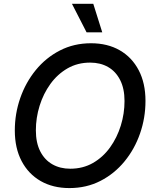

<svg xmlns="http://www.w3.org/2000/svg" viewBox="-20 -962 797 993"><path d="M338.9 10.7Q253.9 10.7 190.4 -25.6Q127 -62 91.8 -128.9Q56.6 -195.8 56.6 -287.1Q56.6 -374 84.7 -454.8Q112.8 -535.6 165 -599.6Q217.3 -663.6 289.8 -700.9Q362.3 -738.3 450.7 -738.3Q536.1 -738.3 599.4 -701.9Q662.6 -665.5 697.5 -598.6Q732.4 -531.7 732.4 -439.9Q732.4 -352.5 704.3 -271.7Q676.3 -190.9 624 -127.2Q571.8 -63.5 499.5 -26.4Q427.2 10.7 338.9 10.7ZM343.3 -89.4Q408.7 -89.4 460.7 -119.1Q512.7 -148.9 549.1 -199.5Q585.4 -250 604.7 -312.3Q624 -374.5 624 -439.5Q624 -503.9 601.3 -548.3Q578.6 -592.8 538.8 -615.5Q499 -638.2 446.3 -638.2Q380.9 -638.2 328.9 -608.2Q276.9 -578.1 240.5 -527.6Q204.1 -477.1 184.8 -414.8Q165.5 -352.5 165.5 -288.1Q165.5 -223.6 188.2 -179.2Q210.9 -134.8 251 -112.1Q291 -89.4 343.3 -89.4ZM427.7 -794.9 352.1 -942.4H462.4L508.8 -794.9Z"/></svg>

Font: Inter 24pt Medium
Style: Italic
Weight: 500
Italic angle: -9.3988°
Designer: Rasmus Andersson
Foundry: rsms
Version: Version 4.001;git-66647c0bb